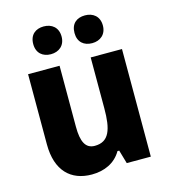

<svg xmlns="http://www.w3.org/2000/svg" viewBox="-114 -848 833 948"><g transform="rotate(-15 303.0 -374.0)"><path d="M125 -687C125 -640 156 -616 197 -616C238 -616 270 -641 270 -687C270 -734 238 -758 197 -758C156 -758 125 -735 125 -687ZM336 -687C336 -640 366 -616 408 -616C449 -616 481 -641 481 -687C481 -734 449 -758 408 -758C366 -758 336 -735 336 -687ZM542 -550H382V-290C382 -183 363 -123 289 -123C242 -123 223 -162 223 -238V-550H62V-191C62 -56 132 10 239 10C303 10 359 -15 390 -69H399L419 0H542Z"/></g></svg>

Font: Noto Sans Thai Looped SemiCondensed ExtraBold
Style: Regular
Weight: 800
Width: 4
Designer: Sasikarn Vongin, Ben Mitchell
Foundry: The Fontpad Ltd
Version: Version 1.001